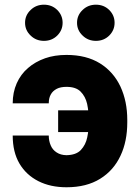

<svg xmlns="http://www.w3.org/2000/svg" viewBox="-20 -789 597 819"><path d="M263.7 -418.5Q238.3 -418.5 222.2 -410.2Q204.6 -400.9 196.8 -386.2Q188 -371.1 188 -348.1H34.2Q34.2 -395 51.3 -433.6Q68.4 -472.2 99.6 -499Q129.9 -525.4 172.4 -540.5Q212.9 -554.7 263.7 -554.7Q348.6 -554.7 406.7 -518.6Q463.9 -482.9 493.7 -419.9Q522.9 -356.9 522.9 -277.8V-267.1Q522.9 -186 494.1 -125Q464.8 -62 407.2 -26.4Q349.1 9.8 263.7 9.8Q195.3 9.8 144 -16.1Q91.8 -42.5 63 -91.3Q34.2 -140.1 34.2 -210.9H188Q188 -188 196.3 -168.9Q204.1 -149.9 221.7 -138.7Q238.8 -127.4 263.7 -127Q304.7 -127.9 324.7 -148.9Q345.7 -171.4 352.1 -203.1Q358.9 -236.3 358.9 -267.1V-277.8Q358.9 -310.5 351.6 -346.2Q344.2 -377.9 323.7 -398.4Q303.7 -418.5 263.7 -418.5ZM228 -318.4H405.3V-225.6H228ZM110.8 -637.2Q86.9 -659.7 86.9 -691.9Q86.9 -724.1 110.8 -746.6Q133.8 -769 167.5 -769Q201.2 -769 224.1 -746.6Q247.1 -723.6 247.1 -691.9Q247.1 -660.2 224.1 -637.2Q201.2 -614.7 167.5 -614.7Q133.8 -614.7 110.8 -637.2ZM332.5 -637.2Q308.6 -659.7 308.6 -691.9Q308.6 -724.1 332.5 -746.6Q355.5 -769 389.2 -769Q422.9 -769 445.8 -746.6Q468.8 -723.6 468.8 -691.9Q468.8 -660.2 445.8 -637.2Q422.9 -614.7 389.2 -614.7Q355.5 -614.7 332.5 -637.2Z"/></svg>

Font: My Font
Style: Regular
Weight: 500
Designer: Rasmus Andersson
Foundry: rsms
Version: Version 0.001